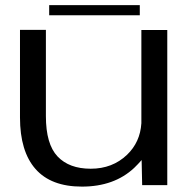

<svg xmlns="http://www.w3.org/2000/svg" viewBox="-20 -704 738 730"><path d="M520.5 0 518.5 -95.5Q505.5 -80.5 490 -65.5Q414 5.5 291.5 5.5Q174 5.5 115 -61.5Q56 -128.5 56 -257.5V-590.5H154.5V-262.5Q154.5 -156 198.8 -109.2Q243 -62.5 325 -62.5Q407.5 -62.5 463 -115.5Q513 -163.5 517.5 -235.5V-590H616V0ZM167 -646V-684.5H511.5V-646Z"/></svg>

Font: Anybody ExtraExpanded
Style: Regular
Weight: 400
Width: 8
Designer: Tyler Finck
Foundry: Etcetera Type Company
Version: Version 1.010; ttfautohint (v1.8.3) -l 8 -r 50 -G 200 -x 14 